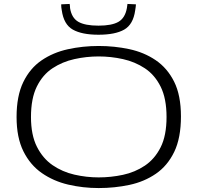

<svg xmlns="http://www.w3.org/2000/svg" viewBox="-20 -943 1001 973"><path d="M480 10Q400 10 325.5 -7.5Q251 -25 192 -66Q133 -107 98.5 -176.5Q64 -246 64 -350Q64 -457 98 -527Q132 -597 190.5 -637Q249 -677 324 -693.5Q399 -710 480 -710Q560 -710 635 -694Q710 -678 769 -638Q828 -598 862.5 -529Q897 -460 897 -353Q897 -244 863 -173.5Q829 -103 770 -62.5Q711 -22 636 -6Q561 10 480 10ZM480 -44Q542 -44 603 -57Q664 -70 714 -103.5Q764 -137 794 -196.5Q824 -256 824 -350Q824 -444 794 -504Q764 -564 714 -597Q664 -630 603 -643.5Q542 -657 480 -657Q418 -657 357 -643.5Q296 -630 246 -597Q196 -564 166.5 -504Q137 -444 137 -350Q137 -259 167 -199.5Q197 -140 246.5 -106Q296 -72 357 -58Q418 -44 480 -44ZM479 -767Q395 -767 349 -793Q303 -819 293 -891Q290 -905 290 -921L333 -923Q334 -918 334.5 -912.5Q335 -907 335 -902Q343 -852 377 -832.5Q411 -813 479 -813Q547 -813 580.5 -832.5Q614 -852 623 -902Q625 -914 626 -923L669 -921Q668 -907 665 -890Q655 -819 609.5 -793Q564 -767 479 -767Z"/></svg>

Font: Georama Extended Light
Style: Regular
Weight: 300
Width: 7
Designer: Jean-Baptiste Levee
Foundry: Production Type
Version: Version 1.000